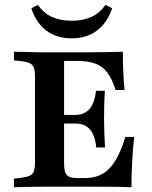

<svg xmlns="http://www.w3.org/2000/svg" viewBox="-20 -789 642 809"><path d="M178.2 -2.4Q154.8 -2.4 128.6 -2Q102.4 -1.6 79 -1.2Q55.6 -0.8 38.7 0V-36.3L66.1 -39.5Q91.9 -42.7 104.8 -48.4Q117.7 -54 122.6 -67.3Q127.4 -80.6 127.4 -105.6V-465.3Q127.4 -490.3 122.6 -503.6Q117.7 -516.9 104.8 -523Q91.9 -529 66.1 -531.5L38.7 -534.7V-571Q55.6 -571 79 -570.2Q102.4 -569.4 128.6 -569Q154.8 -568.5 178.2 -568.5H189.5H321.8Q382.3 -568.5 425 -569.4Q467.7 -570.2 497.6 -571Q497.6 -532.3 499.2 -491.9Q500.8 -451.6 504.8 -409.7H466.9Q452.4 -456.5 432.3 -483.1Q412.1 -509.7 381.5 -521Q350.8 -532.3 304.8 -532.3H250V-104Q250 -77.4 254.8 -63.3Q259.7 -49.2 272.2 -44Q284.7 -38.7 308.1 -38.7H337.9Q370.2 -38.7 396 -48.8Q421.8 -58.9 441.5 -79.8Q461.3 -100.8 477.8 -133.5Q494.4 -166.1 508.1 -212.1H545.2Q539.5 -157.3 536.7 -104.4Q533.9 -51.6 533.9 0Q500.8 -1.6 454.4 -2Q408.1 -2.4 340.3 -2.4H189.5ZM217.7 -268.5V-304.8H377.4V-268.5ZM385.5 -167.7Q382.3 -201.6 371.4 -224.2Q360.5 -246.8 342.3 -257.7Q324.2 -268.5 296.8 -268.5V-304.8Q336.3 -304.8 357.7 -330.6Q379 -356.5 384.7 -406.5H421.8Q419.4 -363.7 419 -338.3Q418.5 -312.9 418.5 -287.1Q418.5 -270.2 419 -253.2Q419.4 -236.3 420.2 -215.7Q421 -195.2 422.6 -167.7ZM282.3 -627.4Q219.4 -627.4 175.8 -659.7Q132.3 -691.9 112.1 -754L139.5 -768.5Q163.7 -733.9 198.8 -717.7Q233.9 -701.6 282.3 -701.6Q329.8 -701.6 365.3 -717.7Q400.8 -733.9 424.2 -768.5L452.4 -754Q431.5 -691.9 387.9 -659.7Q344.4 -627.4 282.3 -627.4Z"/></svg>

Font: Playfair 9pt
Style: Bold
Weight: 700
Designer: Claus Eggers Sørensen
Foundry: Claus Eggers Sørensen
Version: Version 2.203